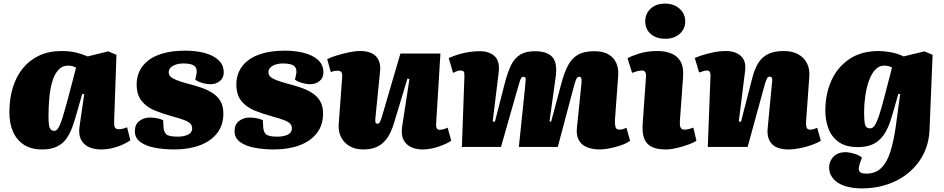

<svg xmlns="http://www.w3.org/2000/svg" viewBox="-20 -815 5239 1065"><path d="M613 -142Q612 -122 616.5 -110Q621 -98 640 -98Q652 -98 665 -102Q678 -106 685 -109L703 -37Q690 -27 664 -14.5Q638 -2 605.5 6Q573 14 540 14Q503 14 473.5 1Q444 -12 429.5 -40Q415 -68 421 -112L447 -292L436 -294L406 -189Q395 -149 382 -112.5Q369 -76 349.5 -47.5Q330 -19 297 -2.5Q264 14 214 14Q153 14 113 -12Q73 -38 52.5 -84Q32 -130 32 -192Q32 -267 51 -329Q70 -391 106.5 -436Q143 -481 197 -506.5Q251 -532 322 -532Q373 -532 410 -521.5Q447 -511 466 -502L580 -530L626 -511ZM280 -89Q289 -89 295.5 -95Q302 -101 310 -117Q318 -133 328 -166Q338 -199 353 -253L402 -440Q397 -443 385.5 -447Q374 -451 359 -451Q325 -451 303.5 -427Q282 -403 270 -362.5Q258 -322 253.5 -271.5Q249 -221 249 -168Q249 -134 252.5 -117Q256 -100 264 -94.5Q272 -89 280 -89Z M965 -57Q1000 -57 1023 -68Q1046 -79 1046 -103Q1046 -118 1036.5 -128.5Q1027 -139 1004.5 -148Q982 -157 941 -168Q886 -183 840 -201.5Q794 -220 766 -254.5Q738 -289 738 -348Q738 -385 753 -418.5Q768 -452 801 -478.5Q834 -505 886 -519.5Q938 -534 1010 -534Q1063 -534 1111.5 -522Q1160 -510 1190.5 -483Q1221 -456 1221 -413Q1221 -383 1199.5 -365.5Q1178 -348 1149 -348Q1125 -348 1099 -356Q1073 -364 1063 -374L1068 -395Q1077 -429 1061.5 -446Q1046 -463 997 -463Q973 -463 954.5 -456.5Q936 -450 926 -439.5Q916 -429 916 -414Q916 -400 926 -390Q936 -380 958.5 -371Q981 -362 1018 -352Q1057 -342 1093 -330Q1129 -318 1157.5 -300Q1186 -282 1202.5 -254.5Q1219 -227 1219 -185Q1219 -121 1184.5 -76.5Q1150 -32 1088.5 -9Q1027 14 946 14Q889 14 839 4.5Q789 -5 758.5 -27.5Q728 -50 728 -87Q728 -125 753 -144Q778 -163 812 -163Q834 -163 854.5 -158.5Q875 -154 885 -148L887 -111Q888 -85 901.5 -71Q915 -57 965 -57Z M1518 -57Q1553 -57 1576 -68Q1599 -79 1599 -103Q1599 -118 1589.5 -128.5Q1580 -139 1557.5 -148Q1535 -157 1494 -168Q1439 -183 1393 -201.5Q1347 -220 1319 -254.5Q1291 -289 1291 -348Q1291 -385 1306 -418.5Q1321 -452 1354 -478.5Q1387 -505 1439 -519.5Q1491 -534 1563 -534Q1616 -534 1664.5 -522Q1713 -510 1743.5 -483Q1774 -456 1774 -413Q1774 -383 1752.5 -365.5Q1731 -348 1702 -348Q1678 -348 1652 -356Q1626 -364 1616 -374L1621 -395Q1630 -429 1614.5 -446Q1599 -463 1550 -463Q1526 -463 1507.5 -456.5Q1489 -450 1479 -439.5Q1469 -429 1469 -414Q1469 -400 1479 -390Q1489 -380 1511.5 -371Q1534 -362 1571 -352Q1610 -342 1646 -330Q1682 -318 1710.5 -300Q1739 -282 1755.5 -254.5Q1772 -227 1772 -185Q1772 -121 1737.5 -76.5Q1703 -32 1641.5 -9Q1580 14 1499 14Q1442 14 1392 4.5Q1342 -5 1311.5 -27.5Q1281 -50 1281 -87Q1281 -125 1306 -144Q1331 -163 1365 -163Q1387 -163 1407.5 -158.5Q1428 -154 1438 -148L1440 -111Q1441 -85 1454.5 -71Q1468 -57 1518 -57Z M1795 -487Q1814 -497 1846.5 -507Q1879 -517 1914 -524.5Q1949 -532 1977 -532Q2037 -532 2065.5 -502.5Q2094 -473 2088 -417L2062 -158Q2061 -142 2063 -135.5Q2065 -129 2075 -129Q2081 -129 2085.5 -135.5Q2090 -142 2095 -157Q2100 -172 2107 -197L2201 -518H2423L2399 -126Q2398 -111 2403 -103Q2408 -95 2417 -95Q2429 -95 2441.5 -98.5Q2454 -102 2463 -107L2483 -34Q2469 -25 2450.5 -16.5Q2432 -8 2410.5 -1Q2389 6 2367 10Q2345 14 2325 14Q2265 14 2233 -18.5Q2201 -51 2211 -115L2251 -376L2240 -379L2165 -131Q2148 -75 2123.5 -43.5Q2099 -12 2067.5 1Q2036 14 1996 14Q1931 14 1892.5 -25.5Q1854 -65 1859 -129L1878 -388Q1880 -409 1872.5 -416Q1865 -423 1853 -423Q1845 -423 1836 -421.5Q1827 -420 1815 -415Z M2893 -337Q2895 -361 2896 -375Q2897 -389 2883 -389Q2875 -389 2870 -380.5Q2865 -372 2859.5 -351.5Q2854 -331 2843 -295L2759 0H2542L2556 -391Q2557 -412 2552 -418Q2547 -424 2534 -424Q2523 -424 2511 -419Q2499 -414 2493 -411L2469 -493Q2496 -505 2524 -513.5Q2552 -522 2582 -526.5Q2612 -531 2641 -531Q2695 -531 2724.5 -502.5Q2754 -474 2746 -412L2713 -142L2725 -139L2782 -361Q2796 -414 2814 -452Q2832 -490 2863.5 -510.5Q2895 -531 2947 -531Q2992 -531 3020.5 -516.5Q3049 -502 3059 -471.5Q3069 -441 3063 -393L3028 -142L3037 -140L3094 -353Q3110 -413 3131 -452.5Q3152 -492 3186 -511.5Q3220 -531 3277 -531Q3326 -531 3356 -513Q3386 -495 3399 -464Q3412 -433 3409 -395L3391 -149Q3390 -125 3394 -110.5Q3398 -96 3415 -96Q3426 -96 3435 -98.5Q3444 -101 3455 -106L3475 -34Q3454 -19 3423 -8.5Q3392 2 3361 8Q3330 14 3308 14Q3265 14 3234.5 1Q3204 -12 3190 -39Q3176 -66 3180 -105L3205 -350Q3207 -374 3204 -381.5Q3201 -389 3193 -389Q3185 -389 3179.5 -381.5Q3174 -374 3167 -349.5Q3160 -325 3147 -275L3074 0H2858Z M3563 -386Q3565 -404 3559.5 -414Q3554 -424 3542 -424Q3530 -424 3516.5 -420.5Q3503 -417 3486 -411L3461 -492Q3481 -504 3525.5 -518Q3570 -532 3627 -532Q3671 -532 3704.5 -518Q3738 -504 3755.5 -473Q3773 -442 3769 -390L3751 -140Q3750 -120 3755 -108Q3760 -96 3776 -96Q3790 -96 3803 -99.5Q3816 -103 3826 -107L3843 -34Q3828 -24 3798 -13Q3768 -2 3734 6Q3700 14 3672 14Q3623 14 3594 -1Q3565 -16 3553 -47.5Q3541 -79 3545 -130ZM3559 -697Q3559 -739 3589 -767Q3619 -795 3669 -795Q3703 -795 3727.5 -782Q3752 -769 3766.5 -747Q3781 -725 3781 -697Q3781 -655 3750.5 -627.5Q3720 -600 3671 -600Q3619 -600 3589 -627Q3559 -654 3559 -697Z M4533 -34Q4518 -24 4487 -12.5Q4456 -1 4420 6.5Q4384 14 4355 14Q4290 14 4261.5 -16.5Q4233 -47 4238 -102L4263 -363Q4265 -378 4261 -384Q4257 -390 4250 -390Q4242 -390 4237.5 -384.5Q4233 -379 4227.5 -363.5Q4222 -348 4213 -313L4127 0H3906L3921 -394Q3922 -409 3917 -416.5Q3912 -424 3902 -424Q3894 -424 3883.5 -421Q3873 -418 3858 -413L3834 -493Q3845 -499 3873 -508Q3901 -517 3936.5 -524.5Q3972 -532 4006 -532Q4059 -532 4089.5 -504.5Q4120 -477 4113 -422L4078 -142L4090 -139L4153 -383Q4165 -430 4184.5 -463Q4204 -496 4238 -514Q4272 -532 4328 -532Q4375 -532 4407.5 -514Q4440 -496 4456.5 -463.5Q4473 -431 4469 -388L4451 -139Q4450 -117 4454.5 -106.5Q4459 -96 4475 -96Q4486 -96 4496 -99.5Q4506 -103 4513 -106Z M4973 -293 4963 -294 4929 -176Q4909 -104 4881 -65.5Q4853 -27 4817.5 -13Q4782 1 4740 1Q4670 1 4630.5 -28.5Q4591 -58 4574.5 -104Q4558 -150 4558 -200Q4558 -295 4592.5 -370Q4627 -445 4693 -488.5Q4759 -532 4854 -532Q4883 -532 4922 -525Q4961 -518 4992 -502L5107 -530L5153 -511L5136 -95Q5134 -39 5115.5 10Q5097 59 5063.5 99.5Q5030 140 4984.5 169Q4939 198 4882.5 214Q4826 230 4761 230Q4722 230 4688 222.5Q4654 215 4630 200Q4606 185 4592.5 163Q4579 141 4579 114Q4579 79 4603.5 54Q4628 29 4671 29Q4682 29 4700.5 33Q4719 37 4736.5 44Q4754 51 4761 60L4751 87Q4745 104 4743.5 118Q4742 132 4751 140Q4760 148 4786 148Q4838 148 4870 115Q4902 82 4920 22.5Q4938 -37 4949 -115ZM4807 -103Q4817 -103 4826 -112Q4835 -121 4845 -144.5Q4855 -168 4867.5 -211Q4880 -254 4897 -321L4928 -440Q4920 -445 4909 -448Q4898 -451 4885 -451Q4855 -451 4834 -427.5Q4813 -404 4799.5 -366Q4786 -328 4779.5 -282Q4773 -236 4773 -190Q4773 -144 4778.5 -123.5Q4784 -103 4807 -103Z"/></svg>

Font: Literata 18pt Black
Style: Italic
Weight: 900
Italic angle: -2°
Designer: Latin by Veronika Burian and Jose Scaglione. Greek by Irene Vlachou. Cyrillic by Vera Evstafieva
Foundry: TypeTogether
Version: Version 3.103;gftools[0.9.29]